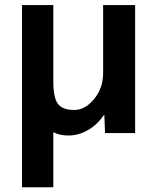

<svg xmlns="http://www.w3.org/2000/svg" viewBox="-20 -540 637 779"><path d="M528.3 -519.5V0H406.2L403.3 -73.2H401.4Q375 -34.2 336.9 -12.2Q298.8 9.8 257.8 9.8Q220.7 9.8 196.3 -3.9V219.7H69.3V-519.5H196.3V-210Q196.3 -142.6 215.3 -118.2Q234.4 -93.8 281.2 -93.8Q325.2 -93.8 361.8 -138.2Q398.4 -182.6 398.4 -243.2V-519.5Z"/></svg>

Font: Mgen+ 1c bold
Style: Bold
Weight: 700
Designer: [Source Han Sans]
Ryoko NISHIZUKA  (kana & ideographs); Paul D. Hunt (Latin, Greek & Cyrillic); Wenlong ZHANG  (bopomofo
Version: Version 1.059.20150602